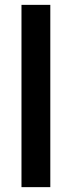

<svg xmlns="http://www.w3.org/2000/svg" viewBox="-20 -770 295 790"><path d="M187 0H68.4V-750H187Z"/></svg>

Font: Vazir Medium
Style: Medium
Weight: 500
Designer: Saber Rastikerdar
Foundry: Saber Rastikerdar
Version: Version 30.0.0